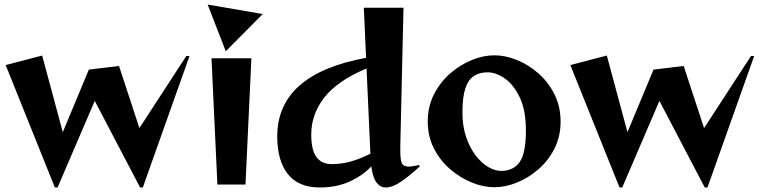

<svg xmlns="http://www.w3.org/2000/svg" viewBox="-20 -814 3373 847"><path d="M598 13 398 -369 234 13H222L5 -527L166 -569L257 -231L372 -507L505 -523L595 -249L802 -567H816L610 13Z M896 -794 1139 -752 976 -588ZM939 0 913 -557H1089L1063 0Z M1832 -80Q1789 -40 1750.5 -13.5Q1712 13 1682 13Q1658 13 1641.5 -8Q1625 -29 1618 -80Q1581 -40 1523 -13.5Q1465 13 1391 13Q1296 13 1249.5 -46.5Q1203 -106 1203 -212Q1203 -487 1595 -559L1585 -780H1760L1746 -173V-146Q1746 -110 1752.5 -94.5Q1759 -79 1783 -79Q1791 -79 1802.5 -81Q1814 -83 1828 -86ZM1597 -512Q1467 -457 1410 -383Q1353 -309 1353 -220Q1353 -152 1376 -121Q1399 -90 1443 -90Q1487 -90 1527.5 -101.5Q1568 -113 1614 -136Z M2453 -278Q2453 -212 2426 -158.5Q2399 -105 2355 -67Q2311 -29 2260 -8.5Q2209 12 2161 12Q2113 12 2062 -8.5Q2011 -29 1966.5 -67Q1922 -105 1894.5 -158.5Q1867 -212 1867 -278Q1867 -344 1894.5 -398Q1922 -452 1966.5 -490.5Q2011 -529 2062 -549.5Q2113 -570 2161 -570Q2209 -570 2260 -549.5Q2311 -529 2355 -490.5Q2399 -452 2426 -398Q2453 -344 2453 -278ZM2191 -60Q2244 -60 2272 -98.5Q2300 -137 2300 -238Q2300 -328 2272.5 -385Q2245 -442 2206 -468.5Q2167 -495 2131 -495Q2096 -495 2071 -479Q2046 -463 2033 -424.5Q2020 -386 2020 -318Q2020 -257 2036.5 -209Q2053 -161 2079 -127.5Q2105 -94 2134.5 -77Q2164 -60 2191 -60Z M3089 13 2889 -369 2725 13H2713L2496 -527L2657 -569L2748 -231L2863 -507L2996 -523L3086 -249L3293 -567H3307L3101 13Z"/></svg>

Font: Reggae One
Style: Regular
Weight: 400
Designer: Fontworks Inc.
Foundry: Fontworks Inc.
Version: Version 1.100